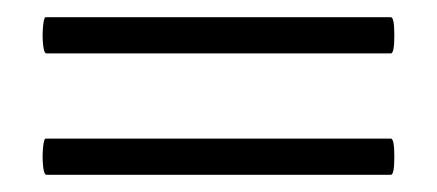

<svg xmlns="http://www.w3.org/2000/svg" viewBox="-20 -301 508 223"><path d="M34 -239Q31 -239 30 -249.5Q29 -260 30 -270.5Q31 -281 33 -281H434Q438 -281 438 -260Q438 -239 434 -239ZM34 -98Q31 -98 30 -108.5Q29 -119 30 -129.5Q31 -140 33 -140H434Q438 -140 438 -119Q438 -98 434 -98Z"/></svg>

Font: Cormorant Infant Book
Style: Italic
Weight: 500
Italic angle: -10°
Designer: Christian Thalmann (Catharsis Fonts)
Version: Version 1.000;PS 002.000;hotconv 1.0.88;makeotf.lib2.5.64775